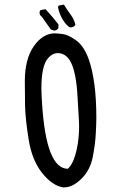

<svg xmlns="http://www.w3.org/2000/svg" viewBox="-20 -819 540 835"><path d="M258 -4H254Q207 -12 163 -67Q119 -122 104.5 -213Q90 -304 89 -360.5Q88 -417 88 -466Q88 -562 127 -618Q166 -674 219 -674Q227 -674 252 -671Q277 -668 311 -643.5Q345 -619 366 -561Q399 -467 399 -306Q399 -283 396.5 -236.5Q394 -190 383 -134.5Q372 -79 334 -41.5Q296 -4 258 -4ZM275 -85Q304 -110 318 -192Q324 -231 324 -271Q324 -288 321.5 -325Q319 -362 316 -417Q308 -529 276 -567Q257 -588 231 -588Q208 -588 189 -566Q160 -533 160 -435Q160 -412 163 -368Q181 -85 275 -85ZM215 -686 201 -691 162 -746Q152 -753 152 -764Q152 -770 156 -775L178 -779Q207 -748 234 -713V-697Q227 -686 215 -686ZM288 -700 281 -701 268 -713Q240 -746 232 -789L236 -795L258 -799Q271 -777 286.5 -756.5Q302 -736 308 -711Q300 -700 288 -700Z"/></svg>

Font: Xiaolai SC
Style: Regular
Weight: 400
Designer: Nozomi Seto 瀬戸のぞみ
Version: Version 3.11;December 4, 2020;FontCreator 13.0.0.2613 64-bit